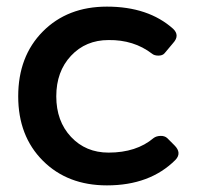

<svg xmlns="http://www.w3.org/2000/svg" viewBox="-20 -556 604 580"><path d="M303 -536Q428 -536 503 -469Q524 -449 503 -426L477 -395Q471 -388 458.5 -388Q446 -388 439 -394Q384 -436 308 -435Q239 -435 194.5 -387.5Q150 -340 150 -265Q150 -190 194.5 -142.5Q239 -95 308 -95Q392 -95 444 -139Q452 -145 464.5 -145.5Q477 -146 485 -139L507 -117Q530 -94 510 -73Q433 4 303 4Q184 4 109.5 -70.5Q35 -145 35 -265Q35 -386 109.5 -461Q184 -536 303 -536Z"/></svg>

Font: Trueno
Style: Round
Weight: 400
Designer: Julieta Ulanovsky, Jasper
Foundry: Julieta Ulanovsky, Cannot Into Space Fonts
Version: Version 3.001